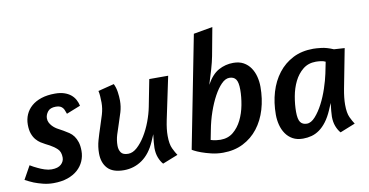

<svg xmlns="http://www.w3.org/2000/svg" viewBox="-77 -917 2152 1120"><g transform="rotate(-10 999.0 -357.0)"><path d="M257 -502Q288 -502 311 -494.5Q334 -487 350 -474Q366 -461 375.5 -443.5Q385 -426 389 -407L306 -374Q302 -383 299 -392.5Q296 -402 290 -409.5Q284 -417 274.5 -421.5Q265 -426 249 -426Q215 -426 200.5 -407Q186 -388 186 -368Q186 -354 191.5 -343Q197 -332 205 -323Q213 -314 222.5 -307Q232 -300 240 -296L269 -280Q285 -271 300.5 -260.5Q316 -250 327 -235Q338 -220 345 -198.5Q352 -177 352 -146Q352 -114 339.5 -85.5Q327 -57 303 -35.5Q279 -14 243 -1.5Q207 11 159 11Q127 11 97.5 3.5Q68 -4 45 -13Q19 -24 -5 -37L39 -116Q60 -103 82 -93Q100 -84 121.5 -77Q143 -70 162 -70Q200 -70 218.5 -87Q237 -104 237 -127Q237 -161 218.5 -178.5Q200 -196 176 -209L151 -222Q139 -228 125 -237Q111 -246 98.5 -260.5Q86 -275 78 -297Q70 -319 70 -351Q70 -383 82 -410.5Q94 -438 117.5 -458.5Q141 -479 176 -490.5Q211 -502 257 -502Z M510 -473 605 -497Q616 -475 620 -447.5Q624 -420 624 -396Q624 -361 614.5 -329Q605 -297 594 -265.5Q583 -234 573.5 -203Q564 -172 564 -139Q564 -115 575.5 -98.5Q587 -82 618 -82Q645 -82 671 -105.5Q697 -129 719.5 -165.5Q742 -202 758.5 -246Q775 -290 783 -331L814 -490H926L873 -238Q867 -209 864.5 -187Q862 -165 862 -145Q862 -96 875 -69Q888 -42 899 -26L808 10Q793 -7 783.5 -32Q774 -57 774 -89Q774 -103 776 -123Q778 -143 781 -169L764 -129Q734 -60 685.5 -26Q637 8 577 8Q511 8 480.5 -25Q450 -58 450 -114Q450 -153 460.5 -190Q471 -227 483 -262.5Q495 -298 505.5 -333Q516 -368 516 -403Q516 -423 514.5 -442.5Q513 -462 510 -473Z M1164 8Q1128 8 1095 0Q1062 -8 1037.5 -17Q1013 -26 999 -33.5Q985 -41 986 -41L1116 -705L1229 -725L1198 -558Q1192 -526 1179 -481Q1166 -436 1153 -396Q1185 -454 1225.5 -476Q1266 -498 1312 -498Q1348 -498 1373 -484Q1398 -470 1414 -446.5Q1430 -423 1437.5 -393.5Q1445 -364 1445 -333Q1445 -262 1426.5 -200Q1408 -138 1372 -91.5Q1336 -45 1283.5 -18.5Q1231 8 1164 8ZM1116 -134 1105 -78Q1120 -73 1135.5 -71Q1151 -69 1162 -69Q1207 -69 1238 -94.5Q1269 -120 1288.5 -159.5Q1308 -199 1317 -246.5Q1326 -294 1326 -337Q1326 -381 1313.5 -398.5Q1301 -416 1275 -416Q1251 -416 1227.5 -392Q1204 -368 1182.5 -328.5Q1161 -289 1143.5 -238.5Q1126 -188 1116 -134Z M1831 -342 1845 -411Q1833 -417 1817.5 -419Q1802 -421 1788 -421Q1743 -421 1711.5 -395.5Q1680 -370 1660.5 -330.5Q1641 -291 1632.5 -243.5Q1624 -196 1624 -153Q1624 -109 1636.5 -91.5Q1649 -74 1675 -74Q1700 -74 1725 -102Q1750 -130 1771 -170.5Q1792 -211 1807.5 -257.5Q1823 -304 1831 -342ZM1505 -157Q1505 -228 1523.5 -290Q1542 -352 1578 -398.5Q1614 -445 1666 -471.5Q1718 -498 1786 -498Q1803 -498 1834 -494.5Q1865 -491 1905 -474L1968 -470L1923 -237Q1913 -184 1913 -144Q1913 -95 1925.5 -68.5Q1938 -42 1949 -26L1859 10Q1844 -7 1834.5 -32Q1825 -57 1825 -89Q1825 -102 1827 -122.5Q1829 -143 1832 -169L1815 -129Q1798 -90 1778 -63.5Q1758 -37 1735.5 -21Q1713 -5 1688.5 1.5Q1664 8 1638 8Q1602 8 1577 -6Q1552 -20 1536 -43.5Q1520 -67 1512.5 -96.5Q1505 -126 1505 -157Z"/></g></svg>

Font: Amaranth
Style: Italic
Weight: 400
Designer: Gesine Todt
Foundry: Gesine Todt
Version: Version 1.001